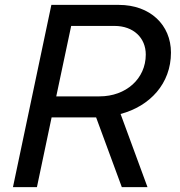

<svg xmlns="http://www.w3.org/2000/svg" viewBox="-20 -765 734 785"><path d="M33 0H131L191 -285H373L478 0H583L473 -299C593 -331 679 -423 679 -550C679 -663 594 -745 466 -745H190ZM210 -371 271 -659H448C526 -659 576 -610 576 -542C576 -443 495 -371 387 -371Z"/></svg>

Font: Plus Jakarta Text
Style: Italic
Weight: 400
Italic angle: -12°
Designer: Gumpita Rahayu
Foundry: Tokotype Studio
Version: Version 1.000;hotconv 1.0.109;makeotfexe 2.5.65596